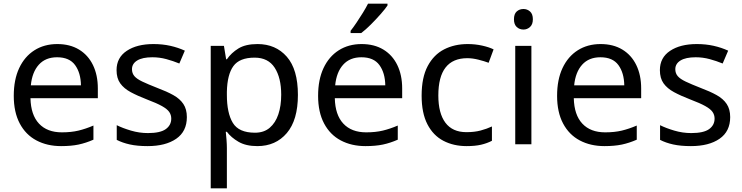

<svg xmlns="http://www.w3.org/2000/svg" viewBox="-20 -786 4043 1046"><path d="M292 -546Q361 -546 410.5 -516Q460 -486 486.5 -431.5Q513 -377 513 -304V-251H146Q148 -160 192.5 -112.5Q237 -65 317 -65Q368 -65 407.5 -74.5Q447 -84 489 -102V-25Q448 -7 408 1.5Q368 10 313 10Q237 10 178.5 -21Q120 -52 87.5 -113.5Q55 -175 55 -264Q55 -352 84.5 -415Q114 -478 167.5 -512Q221 -546 292 -546ZM291 -474Q228 -474 191.5 -433.5Q155 -393 148 -321H421Q420 -389 389 -431.5Q358 -474 291 -474Z M998 -148Q998 -70 940 -30Q882 10 784 10Q728 10 687.5 1Q647 -8 616 -24V-104Q648 -88 693.5 -74.5Q739 -61 786 -61Q853 -61 883 -82.5Q913 -104 913 -140Q913 -160 902 -176Q891 -192 862.5 -208Q834 -224 781 -244Q729 -264 692 -284Q655 -304 635 -332Q615 -360 615 -404Q615 -472 670.5 -509Q726 -546 816 -546Q865 -546 907.5 -536.5Q950 -527 987 -510L957 -440Q923 -454 886 -464Q849 -474 810 -474Q756 -474 727.5 -456.5Q699 -439 699 -409Q699 -387 712 -371.5Q725 -356 755.5 -341.5Q786 -327 837 -307Q888 -288 924 -268Q960 -248 979 -219.5Q998 -191 998 -148Z M1383 -546Q1482 -546 1542.5 -477Q1603 -408 1603 -269Q1603 -132 1542.5 -61Q1482 10 1382 10Q1320 10 1279.5 -13.5Q1239 -37 1216 -68H1210Q1212 -51 1214 -25Q1216 1 1216 20V240H1128V-536H1200L1212 -463H1216Q1240 -498 1279 -522Q1318 -546 1383 -546ZM1367 -472Q1285 -472 1251.5 -426Q1218 -380 1216 -286V-269Q1216 -170 1248.5 -116.5Q1281 -63 1369 -63Q1418 -63 1449.5 -90Q1481 -117 1496.5 -163.5Q1512 -210 1512 -270Q1512 -362 1476.5 -417Q1441 -472 1367 -472Z M1950 -546Q2019 -546 2068.5 -516Q2118 -486 2144.5 -431.5Q2171 -377 2171 -304V-251H1804Q1806 -160 1850.5 -112.5Q1895 -65 1975 -65Q2026 -65 2065.5 -74.5Q2105 -84 2147 -102V-25Q2106 -7 2066 1.5Q2026 10 1971 10Q1895 10 1836.5 -21Q1778 -52 1745.5 -113.5Q1713 -175 1713 -264Q1713 -352 1742.5 -415Q1772 -478 1825.5 -512Q1879 -546 1950 -546ZM1949 -474Q1886 -474 1849.5 -433.5Q1813 -393 1806 -321H2079Q2078 -389 2047 -431.5Q2016 -474 1949 -474ZM2091 -756Q2079 -738 2054 -709.5Q2029 -681 2000.5 -652.5Q1972 -624 1948 -606H1890V-618Q1905 -637 1922.5 -663Q1940 -689 1957 -716.5Q1974 -744 1985 -766H2091Z M2522 10Q2451 10 2395.5 -19Q2340 -48 2308.5 -109Q2277 -170 2277 -265Q2277 -364 2310 -426Q2343 -488 2399.5 -517Q2456 -546 2528 -546Q2569 -546 2607 -537.5Q2645 -529 2669 -517L2642 -444Q2618 -453 2586 -461Q2554 -469 2526 -469Q2368 -469 2368 -266Q2368 -169 2406.5 -117.5Q2445 -66 2521 -66Q2565 -66 2598.5 -75Q2632 -84 2660 -97V-19Q2633 -5 2600.5 2.5Q2568 10 2522 10Z M2832 -737Q2852 -737 2867.5 -723.5Q2883 -710 2883 -681Q2883 -653 2867.5 -639Q2852 -625 2832 -625Q2810 -625 2795 -639Q2780 -653 2780 -681Q2780 -710 2795 -723.5Q2810 -737 2832 -737ZM2875 -536V0H2787V-536Z M3252 -546Q3321 -546 3370.5 -516Q3420 -486 3446.5 -431.5Q3473 -377 3473 -304V-251H3106Q3108 -160 3152.5 -112.5Q3197 -65 3277 -65Q3328 -65 3367.5 -74.5Q3407 -84 3449 -102V-25Q3408 -7 3368 1.5Q3328 10 3273 10Q3197 10 3138.5 -21Q3080 -52 3047.5 -113.5Q3015 -175 3015 -264Q3015 -352 3044.5 -415Q3074 -478 3127.5 -512Q3181 -546 3252 -546ZM3251 -474Q3188 -474 3151.5 -433.5Q3115 -393 3108 -321H3381Q3380 -389 3349 -431.5Q3318 -474 3251 -474Z M3958 -148Q3958 -70 3900 -30Q3842 10 3744 10Q3688 10 3647.5 1Q3607 -8 3576 -24V-104Q3608 -88 3653.5 -74.5Q3699 -61 3746 -61Q3813 -61 3843 -82.5Q3873 -104 3873 -140Q3873 -160 3862 -176Q3851 -192 3822.5 -208Q3794 -224 3741 -244Q3689 -264 3652 -284Q3615 -304 3595 -332Q3575 -360 3575 -404Q3575 -472 3630.5 -509Q3686 -546 3776 -546Q3825 -546 3867.5 -536.5Q3910 -527 3947 -510L3917 -440Q3883 -454 3846 -464Q3809 -474 3770 -474Q3716 -474 3687.5 -456.5Q3659 -439 3659 -409Q3659 -387 3672 -371.5Q3685 -356 3715.5 -341.5Q3746 -327 3797 -307Q3848 -288 3884 -268Q3920 -248 3939 -219.5Q3958 -191 3958 -148Z"/></svg>

Font: Noto Sans Thai Looped
Style: Regular
Weight: 400
Designer: Sasikarn Vongin, Ben Mitchell
Foundry: The Fontpad Ltd
Version: Version 1.001; ttfautohint (v1.8.4.7-5d5b)